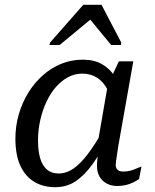

<svg xmlns="http://www.w3.org/2000/svg" viewBox="-20 -766 643 798"><path d="M487 -377 446 -321Q442 -364 426 -395Q410 -426 383.5 -443Q357 -460 322 -460Q291 -460 263.5 -445.5Q236 -431 213 -405Q190 -379 173.5 -344Q157 -309 147.5 -267.5Q138 -226 138 -182Q138 -137 147.5 -106.5Q157 -76 176 -60.5Q195 -45 223 -45Q256 -45 285.5 -65.5Q315 -86 345.5 -126.5Q376 -167 410 -227L434 -199Q399 -132 365.5 -85Q332 -38 295 -13Q258 12 209 12Q159 12 122 -10.5Q85 -33 64.5 -77.5Q44 -122 44 -189Q44 -242 58 -290.5Q72 -339 97.5 -380.5Q123 -422 158 -453Q193 -484 235 -501Q277 -518 324 -518Q371 -518 403.5 -499.5Q436 -481 456.5 -449.5Q477 -418 487 -377ZM534 -511 472 -161Q469 -140 466.5 -124.5Q464 -109 462.5 -98Q461 -87 461 -80Q461 -67 469 -60Q477 -53 493 -53Q516 -53 538 -62Q560 -71 568 -74L558 -22Q548 -15 534 -8Q520 -1 503.5 3Q487 7 467 7Q443 7 424 -3Q405 -13 394 -31.5Q383 -50 383 -77Q383 -91 385 -107.5Q387 -124 392 -152L378 -124L430 -425L436 -430L474 -511ZM402 -746H326L188 -589L186 -579H228L367 -694L348 -693L442 -579H482L484 -589Z"/></svg>

Font: Roboto Serif 20pt
Style: Italic
Weight: 400
Italic angle: -10°
Designer: Greg Gazdowicz
Foundry: Commercial Type
Version: Version 1.008